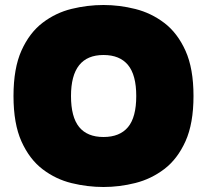

<svg xmlns="http://www.w3.org/2000/svg" viewBox="-20 -738 828 768"><path d="M394 10Q330 10 266.5 -5.5Q203 -21 150.5 -61Q98 -101 66 -172Q34 -243 34 -354Q34 -465 66 -536Q98 -607 150.5 -647Q203 -687 266.5 -702.5Q330 -718 394 -718Q458 -718 521.5 -702Q585 -686 637.5 -646Q690 -606 722 -535Q754 -464 754 -354Q754 -244 722 -173Q690 -102 637.5 -62Q585 -22 521.5 -6Q458 10 394 10ZM394 -190Q459 -190 492 -229.5Q525 -269 525 -354Q525 -438 492 -478Q459 -518 394 -518Q264 -518 264 -354Q264 -270 296.5 -230Q329 -190 394 -190Z"/></svg>

Font: Rowdies
Style: Bold
Weight: 700
Designer: Jaikishan Patel
Version: Version 1.000; ttfautohint (v1.8.3)